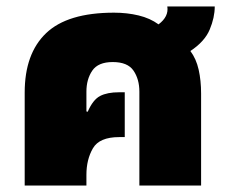

<svg xmlns="http://www.w3.org/2000/svg" viewBox="-20 -571 704 591"><path d="M246 -33Q246 -80 266 -114.5Q286 -149 347 -149H364V-287H347Q310 -287 288 -275.5Q266 -264 250 -227L246 -228V-289Q246 -327 264 -353.5Q282 -380 327 -380Q373 -380 391 -353.5Q409 -327 409 -289V0H599V-283Q599 -323 591.5 -356.5Q584 -390 566 -414Q610 -443 625.5 -480Q641 -517 641 -551H495Q500 -520 468 -496Q442 -515 406.5 -523.5Q371 -532 331 -532Q188 -532 122 -469Q56 -406 56 -286V0H246Z"/></svg>

Font: Noto Sans Thai UI Black
Style: Regular
Weight: 900
Designer: Monotype Design Team
Foundry: Monotype Imaging Inc.
Version: Version 1.901